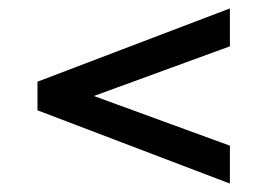

<svg xmlns="http://www.w3.org/2000/svg" viewBox="-20 -578 635 456"><path d="M526 -558V-468L203 -350L526 -232V-142L69 -316V-384Z"/></svg>

Font: Pathway Extreme 8pt Thin 12pt SemiBold
Style: Regular
Weight: 600
Version: Version 1.001;gftools[0.9.26]